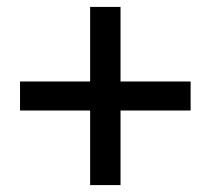

<svg xmlns="http://www.w3.org/2000/svg" viewBox="-20 -649 610 556"><path d="M241 -113H329V-329H532V-413H329V-629H241V-413H38V-329H241Z"/></svg>

Font: Source Han Sans KR Medium
Style: Regular
Weight: 500
Designer: Ryoko NISHIZUKA (kana & ideographs); Paul D. Hunt (Latin, Greek & Cyrillic); Wenlong ZHANG (bopomofo); Sandoll Communica
Foundry: Adobe Systems Incorporated
Version: Version 1.001;PS 1.001;hotconv 1.0.78;makeotf.lib2.5.61930